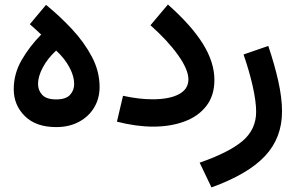

<svg xmlns="http://www.w3.org/2000/svg" viewBox="-20 -546 1290 833"><path d="M223.6 5.4Q136.2 5.4 87.9 -42.2Q39.6 -89.8 39.6 -159.2Q39.6 -226.1 74 -285.6Q108.4 -345.2 158.7 -396Q134.8 -418.9 109.4 -440.9L179.7 -524.9Q239.7 -476.1 292.7 -419.2Q345.7 -362.3 378.9 -299.3Q412.1 -236.3 412.1 -168.5Q412.1 -118.7 388.4 -79.3Q364.7 -40 322.3 -17.3Q279.8 5.4 223.6 5.4ZM223.6 -114.7Q265.6 -114.7 283.7 -134.3Q301.8 -153.8 301.8 -182.1Q301.8 -214.8 281.5 -253.4Q261.2 -292 223.6 -326.7Q186.5 -292.5 165.8 -253.4Q145 -214.4 145 -182.1Q145 -153.8 163.3 -134.3Q181.6 -114.7 223.6 -114.7Z M910.2 -199.2Q910.2 -130.9 874.8 -85.7Q839.4 -40.5 779.3 -18.6Q719.2 3.4 644.5 3.4Q571.8 3.4 487.3 -18.1L513.7 -130.4Q549.8 -122.6 581.3 -118.9Q612.8 -115.2 641.6 -115.2Q714.8 -115.2 756.1 -137.2Q797.4 -159.2 797.4 -201.7Q797.4 -243.7 752.9 -306.4Q708.5 -369.1 632.8 -436.5L708.5 -526.4Q810.1 -436.5 860.1 -356.2Q910.2 -275.9 910.2 -199.2Z M1036.6 -309.6 1144 -346.7Q1171.4 -265.6 1187.5 -193.4Q1203.6 -121.1 1203.6 -62.5Q1203.6 51.8 1130.1 130.6Q1056.6 209.5 897.5 267.1L846.2 159.7Q973.1 115.7 1032.2 65.7Q1091.3 15.6 1091.3 -61Q1091.3 -106 1076.2 -172.9Q1061 -239.7 1036.6 -309.6Z"/></svg>

Font: Estedad-FD SemiBold
Style: Regular
Weight: 600
Designer: Amin Abedi
Version: Version 7.3